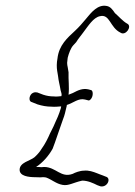

<svg xmlns="http://www.w3.org/2000/svg" viewBox="-20 -643 474 675"><path d="M97 -317C83 -312 78 -287 92 -284L112 -276C128 -271 144 -268 161 -268C172 -267 184 -268 195 -269L194 -263C191 -252 187 -242 183 -232L174 -212C167 -194 157 -178 150 -161L143 -147C141 -143 138 -138 135 -133L125 -118C121 -110 107 -95 101 -90C85 -77 49 -72 49 -46C49 -24 80 -20 105 -20C114 -20 122 -19 129 -20C135 -20 139 -20 142 -19C162 -12 177 3 200 7C221 11 237 -1 269 -8C289 -8 308 1 322 8L333 12C358 17 372 -17 352 -22L342 -26C335 -29 327 -31 321 -34C308 -39 292 -45 275 -43C261 -43 243 -36 236 -32C194 -16 177 -56 135 -56C129 -55 122 -55 115 -56H107C131 -72 151 -95 165 -120C176 -148 184 -175 195 -205L202 -225C207 -237 210 -251 213 -264C214 -268 215 -271 215 -274C238 -281 256 -299 279 -293L291 -290C293 -289 296 -291 299 -294C308 -304 308 -323 301 -326L290 -329C270 -333 255 -326 236 -316L221 -310C224 -338 220 -362 221 -389L218 -407C217 -412 216 -416 216 -422L218 -440C222 -456 229 -474 237 -483L248 -495C255 -507 265 -518 272 -528C291 -553 308 -581 331 -586C367 -595 366 -546 404 -528C422 -516 446 -551 427 -560C412 -568 396 -587 384 -597C376 -609 368 -620 355 -622C324 -628 302 -601 280 -574C270 -562 258 -548 244 -535C217 -510 187 -484 182 -437C179 -422 179 -406 181 -394L184 -376C186 -357 190 -345 193 -326C195 -317 198 -313 196 -305C187 -304 178 -303 169 -304C156 -304 144 -306 132 -310L111 -318C106 -319 102 -319 97 -317Z"/></svg>

Font: Stray Cat
Style: UltCnObl
Weight: 400
Version: Version 1.0